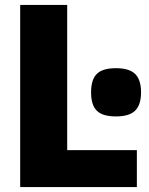

<svg xmlns="http://www.w3.org/2000/svg" viewBox="-20 -760 604 780"><path d="M62 -740H253V-150H536V0H62ZM451 -287Q397 -287 373.5 -310Q350 -333 350 -385Q350 -437 373.5 -460Q397 -483 451 -483Q505 -483 529 -459.5Q553 -436 553 -385Q553 -334 529 -310.5Q505 -287 451 -287Z"/></svg>

Font: Encode Sans Narrow
Style: ExtraBold
Weight: 800
Designer: Pablo Impallari, Andres Torresi
Foundry: Pablo Impallari, Andres Torresi
Version: Version 1.000; ttfautohint (v1.00) -l 8 -r 50 -G 200 -x 14 -